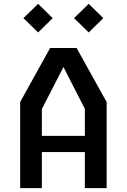

<svg xmlns="http://www.w3.org/2000/svg" viewBox="-20 -980 660 1000"><path d="M85 0H198V-188H422V0H535.5V-448.5L379 -730H241L85 -448.5ZM102 -885.5 178.5 -811 254.5 -885.5 178.5 -960ZM198 -272.5V-412L310.5 -631L422 -413V-272.5ZM365.5 -885.5 442 -811 518 -885.5 442 -960Z"/></svg>

Font: Monaspace Krypton Medium
Style: Regular
Weight: 500
Designer: Riley Cran & the Lettermatic Team
Foundry: Lettermatic
Version: Version 1.101 (Monaspace Krypton)